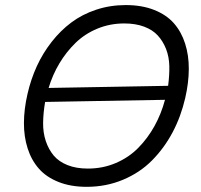

<svg xmlns="http://www.w3.org/2000/svg" viewBox="-20 -720 785 750"><path d="M318.4 9.8Q255.9 9.8 208.3 -9.3Q160.6 -28.3 131.6 -61.5Q102.5 -94.7 87.9 -140.6Q73.2 -186.5 73.5 -240Q73.7 -293.5 87.4 -353Q100.6 -410.6 124 -461.7Q147.5 -512.7 181.9 -556.6Q216.3 -600.6 258.8 -632.3Q301.3 -664.1 355.7 -682.1Q410.2 -700.2 471.2 -700.2Q534.2 -700.2 582.3 -681.2Q630.4 -662.1 659.4 -628.9Q688.5 -595.7 703.1 -549.8Q717.8 -503.9 717.5 -450.4Q717.3 -397 703.6 -337.4Q687 -265.1 654.3 -203.4Q621.6 -141.6 574 -93.5Q526.4 -45.4 460.4 -17.8Q394.5 9.8 318.4 9.8ZM169.9 -376.5 636.7 -384.8Q642.1 -425.3 641.4 -461.7Q640.6 -498 628.7 -528.6Q616.7 -559.1 596.4 -581.3Q576.2 -603.5 542.7 -616Q509.3 -628.4 465.3 -628.4Q409.7 -628.4 360.6 -608.2Q311.5 -587.9 275.1 -552.5Q238.8 -517.1 212.2 -472.7Q185.5 -428.2 169.9 -376.5ZM323.2 -61.5Q381.8 -61.5 432.6 -83.3Q483.4 -105 520.5 -142.8Q557.6 -180.7 583.7 -228Q609.9 -275.4 624.5 -330.1L156.2 -321.8Q148.9 -278.8 148.4 -240.2Q147.9 -201.7 158.9 -168.9Q169.9 -136.2 189.9 -112.3Q210 -88.4 243.9 -75Q277.8 -61.5 323.2 -61.5Z"/></svg>

Font: HK Grotesk Italic
Style: Regular
Weight: 400
Italic angle: -13°
Designer: Alfredo Marco Pradil and Stefan Peev
Foundry: Hanken Design Co.
Version: Version 1.000;PS 001.000;hotconv 1.0.88;makeotf.lib2.5.64775